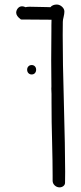

<svg xmlns="http://www.w3.org/2000/svg" viewBox="-20 -685 358 846"><path d="M206.5 -556.2Q205.6 -453.6 205.6 -418.5Q205.6 -365.7 206.5 -307.1V-302.7Q206.1 -301.3 206.1 -295.4Q206.1 -288.6 206.5 -283.2Q207 -277.8 207 -271V-237.8Q207 -142.1 209.5 -64Q211.9 32.7 211.9 88.4V111.3Q211.9 123 220.7 131.6Q229.5 140.1 241.7 140.6Q252 140.6 259.3 134.8Q266.6 128.9 266.6 120.1L267.1 72.3Q267.1 -26.9 261.2 -242.7Q256.3 -409.2 256.3 -529.8L256.8 -588.9Q256.8 -597.2 260.3 -610.4Q263.7 -624.5 263.7 -633.8Q263.7 -646 253.4 -655.3Q243.2 -664.6 230.5 -665Q211.9 -665 202.1 -653.3L186 -653.8Q131.3 -655.3 111.3 -655.3Q99.6 -655.3 92.3 -653.3L87.4 -655.3Q82 -657.2 77.1 -657.2Q66.4 -657.2 59.1 -648.9Q51.8 -640.6 51.3 -629.4Q51.3 -614.3 72.3 -599.1L207 -598.1L206.5 -572.8ZM139.2 -377.9Q139.2 -368.7 133.8 -362.8Q128.4 -356.9 119.6 -356.9Q110.8 -356.9 105.2 -362.8Q99.6 -368.7 99.6 -377.9Q99.6 -386.7 105.2 -392.6Q110.8 -398.4 119.6 -398.4Q128.4 -398.4 133.8 -392.6Q139.2 -386.7 139.2 -377.9Z"/></svg>

Font: Amatica SC
Style: Bold
Weight: 400
Designer: Vernon Adams, Ben Nathan
Foundry: newtypography
Version: Version 2.000